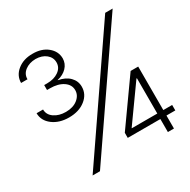

<svg xmlns="http://www.w3.org/2000/svg" viewBox="-164 -885 1025 1038"><g transform="rotate(-30 349.0 -366.0)"><path d="M170.9 -335Q110.4 -335 70.1 -365.5Q29.8 -396 29.3 -442.9H69.8Q69.8 -410.2 98.9 -389.9Q127.9 -369.6 170.9 -369.6Q216.3 -369.6 244.6 -392.1Q272.9 -414.6 272.9 -446.8Q272.9 -481 241.5 -502.2Q210 -523.4 159.7 -523.4H141.1V-554.2H159.7Q203.1 -554.2 231.7 -574.5Q260.3 -594.7 260.3 -627.4Q260.3 -658.2 235.4 -678.7Q210.4 -699.2 170.9 -699.7Q131.3 -699.2 104.7 -679Q78.1 -658.7 78.6 -626.5H38.6Q39.1 -672.9 76.9 -702.9Q114.7 -732.9 170.9 -732.4Q227.1 -732.9 263.4 -703.4Q299.8 -673.8 300.3 -629.4Q299.8 -596.7 277.3 -573.2Q254.9 -549.8 218.3 -541.5V-540Q262.7 -532.2 287.8 -506.6Q313 -481 313 -445.3Q313 -397.9 273.2 -366.5Q233.4 -335 170.9 -335ZM123.5 0 622.1 -727.5H668.5L169.4 0ZM389.6 -81.1V-112.8L584 -386.7H631.3V-115.2H686.5V-81.1H631.3V0H593.3V-81.1ZM593.8 -115.2V-335.4H590.8L434.6 -116.7V-115.2Z"/></g></svg>

Font: Inter Display Extra Light
Style: Regular
Weight: 200
Designer: Rasmus Andersson
Foundry: rsms
Version: Version 4.000;git-4fc901f